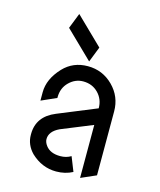

<svg xmlns="http://www.w3.org/2000/svg" viewBox="-117 -871 796 955"><g transform="rotate(15 281.0 -393.5)"><path d="M311.5 -650.9 280.3 -571.3 140.6 -707 171.9 -786.6ZM175.3 -143.6Q175.3 -127.4 188 -110.4Q211.4 -79.1 262.7 -79.1Q293.9 -79.1 317.9 -93.8L347.2 -20Q309.1 0 262.7 0Q189.5 0 132.8 -53.7Q94.7 -92.8 94.7 -143.6Q94.7 -145.5 94.7 -147.5Q94.7 -238.8 188 -276.9L386.7 -358.4Q386.7 -404.8 356 -436.3Q325.2 -467.8 278.3 -467.8Q237.3 -467.8 206.1 -437Q175.8 -407.2 174.8 -361.8V-355L96.7 -320.3V-363.3Q96.7 -431.6 155.3 -494.1Q205.1 -546.9 281.2 -546.9Q357.4 -546.9 411.1 -493.2Q464.8 -439.5 464.8 -363.3V-34.2L386.7 0V-272.9L226.1 -207.5Q175.3 -183.6 175.3 -143.6Z"/></g></svg>

Font: NovaMono
Style: Regular
Weight: 400
Monospace: yes
Version: Version 1.2